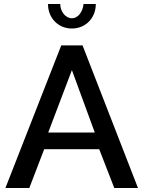

<svg xmlns="http://www.w3.org/2000/svg" viewBox="-20 -936 715 956"><path d="M396 -916C392 -875 367 -845 338 -845C307 -845 280 -878 280 -916H219C219 -846 270 -794 338 -794C406 -794 457 -846 457 -916ZM285 -710 7 0H126L200 -193H474L549 0H667L391 -710ZM452 -276H220L338 -587Z"/></svg>

Font: FIGSv2-sans-serif SemiBold
Style: Regular
Weight: 600
Designer: Matt McInerney, Pablo Impallari, Rodrigo Fuenzalida,Mirko Velimirovic
Foundry: Matt McInerney, Pablo Impallari, Rodrigo Fuenzalida
Version: Version 4.021;hotconv 1.0.109;makeotfexe 2.5.65596